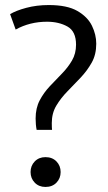

<svg xmlns="http://www.w3.org/2000/svg" viewBox="-20 -728 429 760"><path d="M125 -214Q123 -224 122 -235.5Q121 -247 121 -259Q121 -300 137 -330.5Q153 -361 177 -386.5Q201 -412 225 -436.5Q249 -461 265 -488.5Q281 -516 281 -551Q281 -604 247 -623Q213 -642 166 -642Q98 -642 42 -611L20 -672Q43 -686 84 -697Q125 -708 173 -708Q246 -708 286.5 -684.5Q327 -661 344 -626Q361 -591 361 -555Q361 -512 343 -480Q325 -448 299 -420.5Q273 -393 247 -366.5Q221 -340 203 -310Q185 -280 185 -241Q185 -221 186 -214ZM160 12Q134 12 117.5 -5Q101 -22 101 -47Q101 -72 117.5 -89Q134 -106 160 -106Q187 -106 203.5 -89Q220 -72 220 -47Q220 -22 203.5 -5Q187 12 160 12Z"/></svg>

Font: Ubuntu Sans
Style: Regular
Weight: 400
Designer: Dalton Maag Ltd
Foundry: Dalton Maag Ltd
Version: Version 1.006; ttfautohint (v1.8.4.7-5d5b)